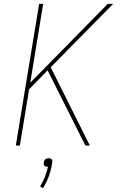

<svg xmlns="http://www.w3.org/2000/svg" viewBox="-20 -755 640 996"><path d="M423 0 227 -390 131 -292 83 0H62L183 -735H204L137 -326L539 -735H567L243 -406L446 0ZM203 221 188 212Q203 188 213 162Q223 136 229 110H226Q222 110 217.5 109Q213 108 210 104.5Q207 101 206.5 96.5Q206 92 207 88Q208 83 209.5 79Q211 75 215 71.5Q219 68 224 67Q229 66 233 66Q237 66 241 67Q245 68 248 71.5Q251 75 251.5 79Q252 83 251 88Q246 122 234.5 156Q223 190 203 221Z"/></svg>

Font: Iosevka Thin Extended Oblique
Style: Regular
Weight: 100
Width: 7
Italic angle: -9°
Monospace: yes
Designer: Belleve Invis
Foundry: Belleve Invis
Version: Version 32.5.0; ttfautohint (v1.8.4)